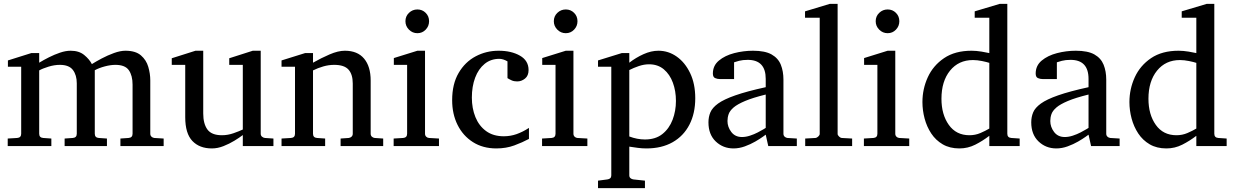

<svg xmlns="http://www.w3.org/2000/svg" viewBox="-20 -757 6403 995"><path d="M828.1 0H604V-39.1L646 -42Q667 -43.5 667 -64V-318.8Q667 -365.2 647.7 -393.1Q628.4 -420.9 578.1 -420.9Q553.2 -420.9 523.7 -413.1Q494.1 -405.3 471.2 -393.1V-64Q471.2 -43.5 492.2 -42L534.2 -39.1V0H314.9V-39.1L356.9 -42Q377.9 -43.5 377.9 -64V-325.2Q377.9 -367.7 357.9 -394.3Q337.9 -420.9 290 -420.9Q261.7 -420.9 231 -411.4Q200.2 -401.9 183.1 -392.1V-64Q183.1 -43.5 204.1 -42L246.1 -39.1V0H20V-39.1L68.8 -42Q89.8 -43.5 89.8 -64V-411.1H21V-443.8L142.1 -481.9H183.1V-432.1Q205.6 -445.8 233.6 -460Q261.7 -474.1 291 -484.1Q320.3 -494.1 346.2 -494.1Q389.6 -494.1 416.5 -471.9Q443.4 -449.7 456.1 -424.8Q476.1 -437.5 506.8 -453.9Q537.6 -470.2 570.6 -482.2Q603.5 -494.1 629.9 -494.1Q682.6 -494.1 710.4 -470Q738.3 -445.8 748.5 -410.4Q758.8 -375 758.8 -340.8V-64Q758.8 -54.7 764.9 -48.8Q771 -43 779.8 -42L828.1 -39.1Z M1397 0H1238.3V-57.1Q1221.2 -43.9 1194.8 -27.8Q1168.5 -11.7 1138.2 0.2Q1107.9 12.2 1078.1 12.2Q1013.7 12.2 976.8 -26.6Q939.9 -65.4 939.9 -149.9V-420.9H870.1V-455.1L993.2 -494.1H1033.2V-168.9Q1033.2 -115.7 1054.9 -85.9Q1076.7 -56.2 1129.9 -56.2Q1160.6 -56.2 1190.4 -66.7Q1220.2 -77.1 1238.3 -85.9V-420.9H1168V-455.1L1290 -494.1H1331.1V-64Q1331.1 -54.7 1337.6 -48.8Q1344.2 -43 1353 -42L1397 -39.1Z M1965.8 0H1745.1V-39.1L1787.1 -42Q1795.9 -43 1802 -48.8Q1808.1 -54.7 1808.1 -64V-324.2Q1808.1 -371.6 1786.1 -396.2Q1764.2 -420.9 1711.9 -420.9Q1683.6 -420.9 1655.5 -412.8Q1627.4 -404.8 1602.1 -392.1V-64Q1602.1 -43.5 1623 -42L1665 -39.1V0H1439V-39.1L1487.8 -42Q1508.8 -43.5 1508.8 -64V-411.1H1439V-443.8L1561 -481.9H1602.1V-432.1Q1644 -456.1 1688.2 -475.1Q1732.4 -494.1 1767.1 -494.1Q1832.5 -494.1 1866.7 -453.4Q1900.9 -412.6 1900.9 -339.8V-64Q1900.9 -54.7 1907 -48.8Q1913.1 -43 1921.9 -42L1965.8 -39.1Z M2203.6 -647Q2203.6 -621.6 2186 -603.3Q2168.5 -585 2143.1 -585Q2117.7 -585 2099.4 -603.3Q2081.1 -621.6 2081.1 -647Q2081.1 -672.9 2099.4 -690.4Q2117.7 -708 2143.1 -708Q2168.5 -708 2186 -690.4Q2203.6 -672.9 2203.6 -647ZM2254.9 0H2020V-39.1L2068.8 -42Q2089.8 -43.5 2089.8 -64V-420.9H2021V-456.1L2143.1 -494.1H2182.6V-64Q2182.6 -54.7 2188.7 -48.6Q2194.8 -42.5 2203.6 -42L2254.9 -39.1Z M2721.2 -37.1Q2687.5 -19 2645.3 -3.4Q2603 12.2 2552.2 12.2Q2482.4 12.2 2430.9 -20.5Q2379.4 -53.2 2351.3 -109.6Q2323.2 -166 2323.2 -237.8Q2323.2 -321.8 2356.7 -378.9Q2390.1 -436 2445.1 -465.1Q2500 -494.1 2564 -494.1Q2629.9 -494.1 2674.6 -468.5Q2719.2 -442.9 2719.2 -394Q2719.2 -364.7 2700.9 -349.9Q2682.6 -335 2660.2 -335Q2643.6 -335 2631.3 -340.6Q2619.1 -346.2 2609.9 -352.1V-439Q2586.9 -452.1 2567.9 -452.1Q2523.4 -452.1 2491.5 -426Q2459.5 -399.9 2442.4 -354.5Q2425.3 -309.1 2425.3 -251Q2425.3 -195.8 2443.8 -150.1Q2462.4 -104.5 2499.3 -77.6Q2536.1 -50.8 2590.8 -50.8Q2625.5 -50.8 2657.2 -62Q2689 -73.2 2721.2 -94.2Z M2972.7 -647Q2972.7 -621.6 2955.1 -603.3Q2937.5 -585 2912.1 -585Q2886.7 -585 2868.4 -603.3Q2850.1 -621.6 2850.1 -647Q2850.1 -672.9 2868.4 -690.4Q2886.7 -708 2912.1 -708Q2937.5 -708 2955.1 -690.4Q2972.7 -672.9 2972.7 -647ZM3023.9 0H2789.1V-39.1L2837.9 -42Q2858.9 -43.5 2858.9 -64V-420.9H2790V-456.1L2912.1 -494.1H2951.7V-64Q2951.7 -54.7 2957.8 -48.6Q2963.9 -42.5 2972.7 -42L3023.9 -39.1Z M3583 -248Q3583 -169.4 3552.7 -110.8Q3522.5 -52.2 3465.8 -20Q3409.2 12.2 3330.1 12.2Q3307.6 12.2 3285.6 9.3Q3263.7 6.3 3241.2 2.9V151.9Q3241.2 161.1 3247.6 166.5Q3253.9 171.9 3263.2 172.9L3322.3 179.2V217.8H3079.1V179.2L3127 172.9Q3147.9 170.4 3147.9 151.9V-411.1H3079.1V-443.8L3202.1 -481.9H3241.2V-432.1Q3275.4 -458.5 3314.9 -476.3Q3354.5 -494.1 3392.1 -494.1Q3443.8 -494.1 3487.1 -463.6Q3530.3 -433.1 3556.6 -377.9Q3583 -322.8 3583 -248ZM3482.9 -233.9Q3482.9 -285.6 3467 -328.6Q3451.2 -371.6 3420.2 -397.7Q3389.2 -423.8 3343.3 -423.8Q3317.9 -423.8 3290.5 -414.6Q3263.2 -405.3 3241.2 -394V-49.8Q3282.2 -34.2 3322.3 -34.2Q3377.4 -34.2 3412.8 -62.5Q3448.2 -90.8 3465.6 -136.5Q3482.9 -182.1 3482.9 -233.9Z M4109.4 0H3961.4L3948.2 -59.1Q3948.2 -59.1 3933.3 -48.3Q3918.5 -37.6 3894 -23.4Q3869.6 -9.3 3840.1 1.5Q3810.5 12.2 3781.2 12.2Q3727.1 12.2 3689.2 -23.9Q3651.4 -60.1 3651.4 -123Q3651.4 -150.9 3661.4 -174.8Q3671.4 -198.7 3701.4 -220.5Q3731.4 -242.2 3790.8 -262.9Q3850.1 -283.7 3948.2 -305.2Q3948.2 -306.6 3948.2 -317.4Q3948.2 -328.1 3948.2 -338.1Q3948.2 -348.1 3948.2 -348.1Q3948.2 -446.8 3855 -446.8Q3829.1 -446.8 3810.3 -441.9Q3791.5 -437 3784.2 -434.1V-347.2H3711.4Q3697.8 -347.2 3686 -352.3Q3674.3 -357.4 3674.3 -376Q3674.3 -417 3705.6 -443.1Q3736.8 -469.2 3784.9 -481.7Q3833 -494.1 3882.3 -494.1Q3944.3 -494.1 3978.5 -474.9Q4012.7 -455.6 4026.4 -421.6Q4040 -387.7 4040 -344.2V-64Q4040 -54.7 4046.1 -48.8Q4052.2 -43 4061 -42L4109.4 -39.1ZM3948.2 -94.2V-267.1Q3880.9 -250.5 3841.1 -233.6Q3801.3 -216.8 3781.7 -200Q3762.2 -183.1 3756.1 -165.8Q3750 -148.4 3750 -129.9Q3750 -99.1 3769.8 -73Q3789.6 -46.9 3825.2 -46.9Q3845.2 -46.9 3866.7 -54Q3888.2 -61 3906.7 -70.6Q3925.3 -80.1 3936.8 -87.2Q3948.2 -94.2 3948.2 -94.2Z M4396 0H4152.8V-39.1L4206.1 -42Q4212.9 -42.5 4220.5 -49.6Q4228 -56.6 4228 -63V-665H4151.9V-698.2L4279.8 -736.8H4320.8V-63Q4320.8 -56.6 4328.1 -49.6Q4335.4 -42.5 4341.8 -42L4396 -39.1Z M4640.6 -647Q4640.6 -621.6 4623 -603.3Q4605.5 -585 4580.1 -585Q4554.7 -585 4536.4 -603.3Q4518.1 -621.6 4518.1 -647Q4518.1 -672.9 4536.4 -690.4Q4554.7 -708 4580.1 -708Q4605.5 -708 4623 -690.4Q4640.6 -672.9 4640.6 -647ZM4691.9 0H4457V-39.1L4505.9 -42Q4526.9 -43.5 4526.9 -64V-420.9H4458V-456.1L4580.1 -494.1H4619.6V-64Q4619.6 -54.7 4625.7 -48.6Q4631.8 -42.5 4640.6 -42L4691.9 -39.1Z M5264.2 0H5106.9V-53.2Q5072.8 -26.9 5034.2 -7.3Q4995.6 12.2 4952.1 12.2Q4901.9 12.2 4865.5 -9Q4829.1 -30.3 4805.9 -65.4Q4782.7 -100.6 4771.5 -143.1Q4760.3 -185.5 4760.3 -228Q4760.3 -295.9 4788.1 -356.7Q4815.9 -417.5 4872.6 -455.8Q4929.2 -494.1 5015.1 -494.1Q5039.1 -494.1 5067.1 -489.5Q5095.2 -484.9 5106.9 -481.9V-665H5031.2V-698.2L5160.2 -736.8H5200.2V-64Q5200.2 -43.5 5221.2 -42L5264.2 -39.1ZM5106.9 -90.8V-431.2Q5094.2 -435.5 5069.1 -440.7Q5043.9 -445.8 5022 -445.8Q4947.8 -445.8 4903.3 -390.9Q4858.9 -335.9 4858.9 -245.1Q4858.9 -163.6 4897 -109.9Q4935.1 -56.2 5003.9 -56.2Q5034.2 -56.2 5060.8 -67.6Q5087.4 -79.1 5106.9 -90.8Z M5782.2 0H5634.3L5621.1 -59.1Q5621.1 -59.1 5606.2 -48.3Q5591.3 -37.6 5566.9 -23.4Q5542.5 -9.3 5512.9 1.5Q5483.4 12.2 5454.1 12.2Q5399.9 12.2 5362.1 -23.9Q5324.2 -60.1 5324.2 -123Q5324.2 -150.9 5334.2 -174.8Q5344.2 -198.7 5374.3 -220.5Q5404.3 -242.2 5463.6 -262.9Q5522.9 -283.7 5621.1 -305.2Q5621.1 -306.6 5621.1 -317.4Q5621.1 -328.1 5621.1 -338.1Q5621.1 -348.1 5621.1 -348.1Q5621.1 -446.8 5527.8 -446.8Q5502 -446.8 5483.2 -441.9Q5464.4 -437 5457 -434.1V-347.2H5384.3Q5370.6 -347.2 5358.9 -352.3Q5347.2 -357.4 5347.2 -376Q5347.2 -417 5378.4 -443.1Q5409.7 -469.2 5457.8 -481.7Q5505.9 -494.1 5555.2 -494.1Q5617.2 -494.1 5651.4 -474.9Q5685.5 -455.6 5699.2 -421.6Q5712.9 -387.7 5712.9 -344.2V-64Q5712.9 -54.7 5719 -48.8Q5725.1 -43 5733.9 -42L5782.2 -39.1ZM5621.1 -94.2V-267.1Q5553.7 -250.5 5513.9 -233.6Q5474.1 -216.8 5454.6 -200Q5435.1 -183.1 5429 -165.8Q5422.9 -148.4 5422.9 -129.9Q5422.9 -99.1 5442.6 -73Q5462.4 -46.9 5498 -46.9Q5518.1 -46.9 5539.6 -54Q5561 -61 5579.6 -70.6Q5598.1 -80.1 5609.6 -87.2Q5621.1 -94.2 5621.1 -94.2Z M6336.9 0H6179.7V-53.2Q6145.5 -26.9 6106.9 -7.3Q6068.4 12.2 6024.9 12.2Q5974.6 12.2 5938.2 -9Q5901.9 -30.3 5878.7 -65.4Q5855.5 -100.6 5844.2 -143.1Q5833 -185.5 5833 -228Q5833 -295.9 5860.8 -356.7Q5888.7 -417.5 5945.3 -455.8Q6002 -494.1 6087.9 -494.1Q6111.8 -494.1 6139.9 -489.5Q6168 -484.9 6179.7 -481.9V-665H6104V-698.2L6232.9 -736.8H6272.9V-64Q6272.9 -43.5 6293.9 -42L6336.9 -39.1ZM6179.7 -90.8V-431.2Q6167 -435.5 6141.8 -440.7Q6116.7 -445.8 6094.7 -445.8Q6020.5 -445.8 5976.1 -390.9Q5931.6 -335.9 5931.6 -245.1Q5931.6 -163.6 5969.7 -109.9Q6007.8 -56.2 6076.7 -56.2Q6106.9 -56.2 6133.5 -67.6Q6160.2 -79.1 6179.7 -90.8Z"/></svg>

Font: Eeyek
Style: Regular
Weight: 400
Designer: Pravabati Chingangbam and Tabish
Foundry: SIL International
Version: Version 2.000